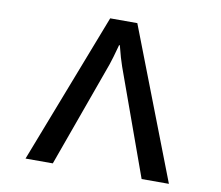

<svg xmlns="http://www.w3.org/2000/svg" viewBox="-86 -889 1172 1018"><g transform="rotate(10 500.0 -380.0)"><path d="M426.8 -785.2H572.8L885.7 24.9H738.8L533.7 -543.9Q519.5 -583.5 502 -653.3H497.6L496.6 -648.4Q477.5 -577.6 465.8 -543.9L260.7 24.9H113.8Z"/></g></svg>

Font: FORM UDPGothic
Style: Bold
Weight: 700
Foundry: Pronama LLC
Version: Version 1.051